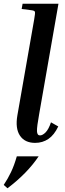

<svg xmlns="http://www.w3.org/2000/svg" viewBox="-28 -760 349 1028"><path d="M88 -712 93 -740H285L182 -151Q169 -80 170 -57.5Q171 -35 186 -35Q200 -35 216 -51Q232 -67 245 -105L284 -83Q262 -37 231 -16Q200 5 160 5Q105 5 79 -33.5Q53 -72 65 -142L155 -656Q161 -690 159 -696.5Q157 -703 142 -705ZM12 248 -8 230Q14 197 31 161.5Q48 126 62 77H179Q148 123 106.5 165.5Q65 208 12 248Z"/></svg>

Font: Inria Serif
Style: Bold Italic
Weight: 700
Italic angle: -10°
Designer: Black Foundry Team
Foundry: Black Foundry
Version: Version 1.000; ttfautohint (v1.8.3)